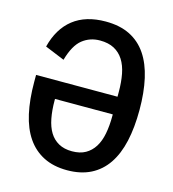

<svg xmlns="http://www.w3.org/2000/svg" viewBox="-108 -800 815 902"><g transform="rotate(15 300.0 -349.0)"><path d="M300 12Q234 12 185.5 -12.5Q137 -37 105.5 -83Q74 -129 59 -196Q44 -263 44 -349V-383H440V-407Q440 -454 432.5 -493Q425 -532 407.5 -559.5Q390 -587 362 -602Q334 -617 293 -617Q244 -617 207.5 -588Q171 -559 150 -485L55 -524Q78 -615 138.5 -662.5Q199 -710 296 -710Q365 -710 414 -685.5Q463 -661 494.5 -614.5Q526 -568 541 -501Q556 -434 556 -350Q556 -264 541 -197Q526 -130 494.5 -83.5Q463 -37 414.5 -12.5Q366 12 300 12ZM299 -80Q338 -80 364.5 -95Q391 -110 408 -137Q425 -164 432.5 -203Q440 -242 440 -290V-297H159V-290Q159 -242 166.5 -203Q174 -164 190.5 -137Q207 -110 234 -95Q261 -80 299 -80Z"/></g></svg>

Font: IBM Plex Mono Medium
Style: Regular
Weight: 500
Monospace: yes
Designer: Mike Abbink, Paul van der Laan, Pieter van Rosmalen
Foundry: Bold Monday
Version: Version 2.3